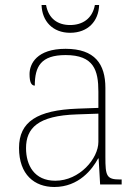

<svg xmlns="http://www.w3.org/2000/svg" viewBox="-20 -737 557 767"><path d="M260 -606C331 -606 374 -652 376 -717H359C349 -662 309 -637 260 -637C211 -637 174 -662 164 -717H146C148 -652 191 -606 260 -606ZM197 10C295 10 349 -61 372 -104H374L380 0H466V-20H459C405 -20 401 -35 401 -110V-386C401 -481 359 -542 242 -542C127 -542 98 -482 98 -441C98 -409 105 -395 119 -395C119 -471 143 -517 242 -517C355 -517 373 -456 373 -371V-306L290 -303C129 -297 56 -251 56 -146C56 -39 118 10 197 10ZM201 -15C117 -15 84 -77 84 -145C84 -225 131 -275 287 -280L373 -283V-170C373 -104 298 -15 201 -15Z"/></svg>

Font: Noto Serif Sinhala Thin
Style: Regular
Weight: 100
Designer: Jelle Bosma - Monotype Design Team
Foundry: Monotype Imaging Inc.
Version: Version 2.007